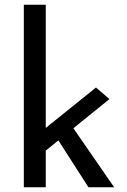

<svg xmlns="http://www.w3.org/2000/svg" viewBox="-20 -794 538 814"><path d="M81 0V-774H174V0ZM274 -275 464 0H355L212 -223ZM145 -132 136 -221 387 -423 444 -374Z"/></svg>

Font: Josefin Sans Thin
Style: Regular
Weight: 400
Version: Version 2.000